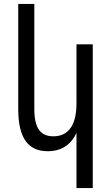

<svg xmlns="http://www.w3.org/2000/svg" viewBox="-20 -757 568 979"><path d="M370 -80Q327 14 223 14Q147 14 110 -39Q73 -92 73 -201V-737H155V-201Q155 -129 178.5 -95.5Q202 -62 252 -62Q310 -62 340 -104.5Q370 -147 370 -230V-531H453V202H370Z"/></svg>

Font: PlemolJP
Style: Regular
Weight: 400
Monospace: yes
Version: v2.0.4; ttfautohint (v1.8.4.7-5d5b-dirty) -l 6 -r 45 -G 200 